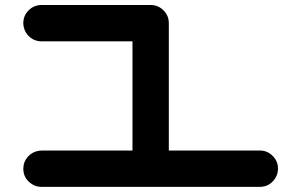

<svg xmlns="http://www.w3.org/2000/svg" viewBox="-20 -728 1174 748"><path d="M992.2 -141.6Q1021.5 -141.6 1042.2 -120.8Q1063 -100.1 1063 -70.8Q1063 -48.8 1050.8 -31.2Q1028.8 0 992.2 0H141.6Q121.6 0 105 -10.3Q70.8 -32.2 70.8 -70.8Q70.8 -97.2 87.9 -116.7Q105 -136.2 130.9 -140.6Q136.2 -141.6 141.6 -141.6H496.1V-566.9H141.6Q116.2 -566.9 96.9 -582.8Q77.6 -598.6 72.3 -623.5Q70.8 -630.4 70.8 -637.7Q70.8 -667 91.6 -687.7Q112.3 -708.5 141.6 -708.5H566.9Q596.2 -708.5 616.9 -687.7Q637.7 -667 637.7 -637.7V-141.6Z"/></svg>

Font: Robtronika
Style: Regular
Weight: 400
Designer: GGBot
Version: 1.00